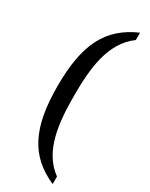

<svg xmlns="http://www.w3.org/2000/svg" viewBox="-229 -803 760 973"><g transform="rotate(30 151.5 -316.0)"><path d="M276 127V83C161 0 146 -158 146 -317C146 -476 161 -632 276 -716V-759C113 -688 49 -559 49 -317C49 -74 113 55 276 127Z"/></g></svg>

Font: Noto Serif Myanmar Condensed
Style: Regular
Weight: 400
Width: 3
Designer: Ben Mitchell and the Monotype Design Team
Foundry: Monotype Imaging Inc.
Version: Version 2.106